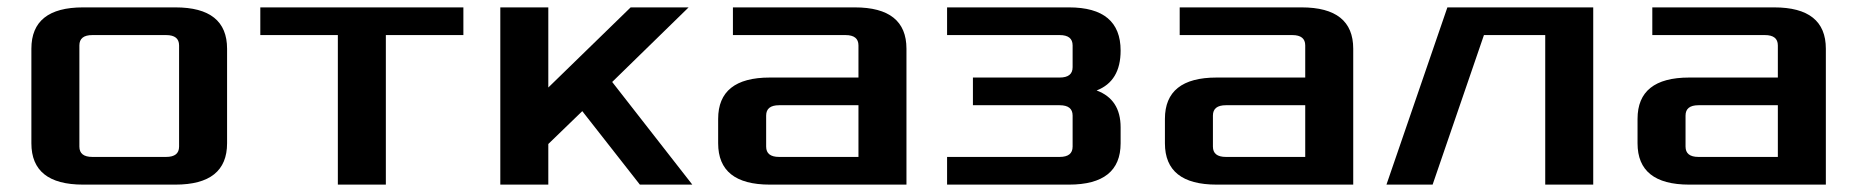

<svg xmlns="http://www.w3.org/2000/svg" viewBox="-20 -500 5030 520"><path d="M65 -112V-368Q65 -480 205 -480H455Q595 -480 595 -368V-112Q595 0 455 0H205Q65 0 65 -112ZM195 -103Q195 -75 230 -75H430Q465 -75 465 -103V-377Q465 -405 430 -405H230Q195 -405 195 -377Z M685 -405V-480H1235V-405H1025V0H895V-405Z M1335 0V-480H1465V-263L1688 -480H1845L1638 -278L1855 0H1713L1557 -199L1465 -110V0Z M1925 -112V-178Q1925 -290 2065 -290H2305V-377Q2305 -405 2270 -405H1965V-480H2295Q2435 -480 2435 -368V0H2065Q1925 0 1925 -112ZM2055 -103Q2055 -75 2090 -75H2305V-215H2090Q2055 -215 2055 -187Z M2545 0V-75H2850Q2885 -75 2885 -103V-187Q2885 -215 2850 -215H2615V-290H2850Q2885 -290 2885 -318V-377Q2885 -405 2850 -405H2545V-480H2875Q3015 -480 3015 -363Q3015 -280 2950 -255Q3015 -231 3015 -155V-112Q3015 0 2875 0Z M3135 -112V-178Q3135 -290 3275 -290H3515V-377Q3515 -405 3480 -405H3175V-480H3505Q3645 -480 3645 -368V0H3275Q3135 0 3135 -112ZM3265 -103Q3265 -75 3300 -75H3515V-215H3300Q3265 -215 3265 -187Z M3735 0 3900 -480H4295V0H4165V-405H3999L3860 0Z M4415 -112V-178Q4415 -290 4555 -290H4795V-377Q4795 -405 4760 -405H4455V-480H4785Q4925 -480 4925 -368V0H4555Q4415 0 4415 -112ZM4545 -103Q4545 -75 4580 -75H4795V-215H4580Q4545 -215 4545 -187Z"/></svg>

Font: Xolonium
Style: Regular
Weight: 400
Designer: Severin Meyer
Version: Version 4.2